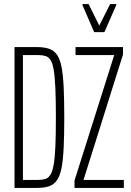

<svg xmlns="http://www.w3.org/2000/svg" viewBox="-20 -918 638 938"><path d="M51 0V-688H160Q195 -688 219 -680Q243 -672 258 -651Q273 -630 280.5 -591.5Q288 -553 291 -492.5Q294 -432 294 -344Q294 -257 291 -196Q288 -135 280.5 -96.5Q273 -58 258 -37Q243 -16 219.5 -8Q196 0 160 0ZM92 -39H166Q186 -39 201 -43.5Q216 -48 226 -63.5Q236 -79 242 -112Q248 -145 250.5 -201Q253 -257 253 -344Q253 -431 250.5 -487Q248 -543 242.5 -576Q237 -609 227 -624.5Q217 -640 202 -644.5Q187 -649 166 -649H92ZM344 0V-36L538 -649H349V-688H581V-652L388 -39H585V0ZM440 -761 383 -893V-898H413L465 -793L518 -898H548V-893L490 -761Z"/></svg>

Font: Saira UltraCondensed ExtraLight
Style: Regular
Weight: 250
Width: 1
Designer: Hector Gatti with collaboration of the Omnibus-Type team
Foundry: Omnibus-Type
Version: Version 1.101